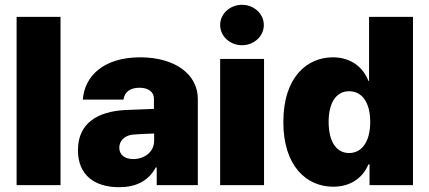

<svg xmlns="http://www.w3.org/2000/svg" viewBox="-20 -778 1804 807"><path d="M234.4 -707H49.8V0H234.4Z M307.6 -146.5C307.6 -41 378.9 8.8 480.5 8.8C550.8 8.8 603.5 -16.6 634.8 -74.2H638.7V0H811.5V-362.3C811.5 -464.8 716.8 -537.1 569.3 -537.1C413.1 -537.1 335 -456.1 328.1 -359.4H499C503.9 -392.6 528.3 -409.2 566.4 -409.2C602.5 -409.2 627 -392.6 627 -363.3V-320.3L502.9 -315.4C394.5 -308.6 307.6 -263.7 307.6 -146.5ZM481.4 -157.2C481.4 -185.5 502.9 -208 536.1 -211.9C560.5 -214.4 609.4 -216.3 627.9 -216.8V-188.5C628.9 -138.7 585.9 -109.4 540 -109.4C505.9 -109.4 481.4 -126 481.4 -157.2Z M905.3 0H1089.8V-530.3H905.3ZM997.1 -587.9C1047.9 -587.9 1088.9 -626 1088.9 -672.9C1088.9 -719.7 1047.9 -757.8 997.1 -757.8C946.3 -757.8 905.3 -719.7 905.3 -672.9C905.3 -626 946.3 -587.9 997.1 -587.9Z M1380.9 6.8C1457 6.8 1506.8 -34.2 1528.3 -86.9H1533.2V0H1715.8V-707H1531.2V-438.5H1528.3C1507.8 -491.2 1459 -537.1 1378.9 -537.1C1272.5 -537.1 1170.9 -456.1 1170.9 -264.6C1170.9 -82 1266.6 6.8 1380.9 6.8ZM1447.3 -134.8C1392.6 -134.8 1361.3 -184.6 1361.3 -265.6C1361.3 -345.7 1392.6 -394.5 1447.3 -394.5C1502.9 -394.5 1536.1 -345.7 1536.1 -265.6C1536.1 -185.5 1502.9 -134.8 1447.3 -134.8Z"/></svg>

Font: Pretendard Black
Style: Regular
Weight: 900
Designer: Base glyphs from Inter by Rasmus Andersson; Hangeul glyphs from Noto Sans CJK(Source Han Sans) by Jang Soo-young and Kan
Foundry: Kil Hyung-jin
Version: Version 1.309;Glyphs 3.2 (3225)